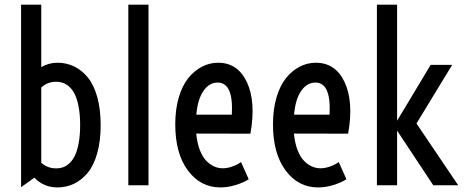

<svg xmlns="http://www.w3.org/2000/svg" viewBox="-20 -798 2021 827"><path d="M70.8 8.3V-777.8H157.7V-508.8Q189.9 -527.8 227.5 -527.8Q266.1 -527.8 299.1 -512Q332 -496.1 358.2 -464.4Q384.3 -432.6 398.9 -380.1Q413.6 -327.6 413.6 -259.3Q413.6 -190.9 398.9 -138.4Q384.3 -85.9 358.2 -54.2Q332 -22.5 299.1 -6.6Q266.1 9.3 227.5 9.3Q168.5 9.3 127.9 -32.7ZM157.7 -97.2Q184.6 -72.8 221.7 -72.8Q238.3 -72.8 252.9 -78.1Q267.6 -83.5 281 -96.7Q294.4 -109.9 304 -130.6Q313.5 -151.4 319.3 -184.1Q325.2 -216.8 325.2 -259.3Q325.2 -301.8 319.3 -334.5Q313.5 -367.2 304 -387.9Q294.4 -408.7 281 -421.9Q267.6 -435.1 252.9 -440.4Q238.3 -445.8 221.7 -445.8Q184.1 -445.8 157.7 -420.9Z M532.7 0V-777.8H619.6V0Z M929.2 9.3Q843.8 9.3 789.3 -63.7Q734.9 -136.7 734.9 -262.7Q734.9 -326.7 750 -378.2Q765.1 -429.7 791 -461.7Q816.9 -493.7 849.9 -510.7Q882.8 -527.8 919.4 -527.8Q1004.4 -527.8 1043.7 -443.6Q1083 -359.4 1058.6 -222.2L825.2 -222.7Q829.1 -182.1 840.6 -152.1Q852.1 -122.1 868.4 -105.5Q884.8 -88.9 902.3 -81.1Q919.9 -73.2 939.5 -73.2Q960.4 -73.2 982.7 -81.5Q1004.9 -89.8 1018.1 -100.1L1051.3 -25.9Q1028.3 -11.2 994.9 -1Q961.4 9.3 929.2 9.3ZM825.7 -304.2H978.5Q986.3 -442.4 917.5 -442.4Q881.3 -442.4 856.4 -406.5Q831.5 -370.6 825.7 -304.2Z M1350.1 9.3Q1264.6 9.3 1210.2 -63.7Q1155.8 -136.7 1155.8 -262.7Q1155.8 -326.7 1170.9 -378.2Q1186 -429.7 1211.9 -461.7Q1237.8 -493.7 1270.8 -510.7Q1303.7 -527.8 1340.3 -527.8Q1425.3 -527.8 1464.6 -443.6Q1503.9 -359.4 1479.5 -222.2L1246.1 -222.7Q1250 -182.1 1261.5 -152.1Q1272.9 -122.1 1289.3 -105.5Q1305.7 -88.9 1323.2 -81.1Q1340.8 -73.2 1360.4 -73.2Q1381.3 -73.2 1403.6 -81.5Q1425.8 -89.8 1439 -100.1L1472.2 -25.9Q1449.2 -11.2 1415.8 -1Q1382.3 9.3 1350.1 9.3ZM1246.6 -304.2H1399.4Q1407.2 -442.4 1338.4 -442.4Q1302.2 -442.4 1277.3 -406.5Q1252.4 -370.6 1246.6 -304.2Z M1603.5 0V-777.8H1690.4V-278.8H1690.9L1835 -518.6H1927.7L1773.9 -266.1L1953.6 0H1846.2L1690.4 -235.4V0Z"/></svg>

Font: Voltaire
Style: Regular
Weight: 400
Designer: Yvonne Schttler
Foundry: Yvonne Schttler
Version: Version 1.003